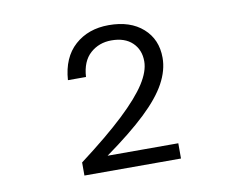

<svg xmlns="http://www.w3.org/2000/svg" viewBox="-58 -832 765 607"><g transform="rotate(-10 325.0 -528.5)"><path d="M167 -301V-343Q257 -411 311.5 -462.5Q366 -514 391 -553Q416 -592 416 -624Q416 -661 392 -684Q368 -707 325 -707Q285 -707 257 -682Q229 -657 226 -607H168Q173 -679 216 -717.5Q259 -756 325 -756Q394 -756 434.5 -720Q475 -684 475 -625Q475 -585 452.5 -543.5Q430 -502 380.5 -455Q331 -408 250 -350H477V-301Z"/></g></svg>

Font: Azeret Mono ExtraLight
Style: Regular
Weight: 250
Designer: Martin Vácha
Foundry: Displaay
Version: Version 1.002